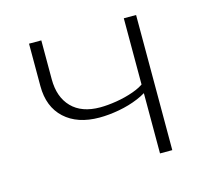

<svg xmlns="http://www.w3.org/2000/svg" viewBox="-75 -548 687 634"><g transform="rotate(-15 268.5 -231.0)"><path d="M236 -166Q161 -166 117.5 -206Q74 -246 74 -317V-462H116V-329Q116 -268 150 -233Q184 -198 247 -198Q272 -198 303 -203Q334 -208 362 -218Q390 -228 405 -241L418 -221Q401 -205 370 -192Q339 -179 303.5 -172.5Q268 -166 236 -166ZM398 0V-462H440V0Z"/></g></svg>

Font: Ysabeau SC ExtraLight
Style: Regular
Weight: 250
Designer: Christian Thalmann (Catharsis Fonts)
Version: Version 2.001;gftools[0.9.30]; featfreeze: smcp